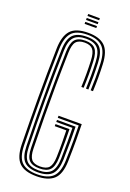

<svg xmlns="http://www.w3.org/2000/svg" viewBox="-170 -959 691 1024"><g transform="rotate(20 175.0 -447.0)"><path d="M179.2 6.8Q111 6.8 80.4 -23.9Q49.8 -54.5 48 -125.2Q45.5 -259 45.2 -392.5Q45 -526 48.2 -672.5Q50 -741.5 79.2 -774.1Q108.5 -806.8 178.8 -806.8Q242 -806.8 273.4 -777.4Q304.8 -748 308 -675.8Q309.8 -638.2 309.8 -600.2Q309.8 -562.2 308 -522.8H294.8Q296.2 -555.8 296.5 -594.2Q296.8 -632.8 294.8 -675Q292 -741.2 264.2 -768.5Q236.5 -795.8 178.8 -795.8Q115.2 -795.8 89.2 -765.9Q63.2 -736 61.5 -672Q58.5 -532.5 58.5 -398.4Q58.5 -264.2 61.5 -125.2Q62.8 -57.5 91.6 -30.9Q120.5 -4.2 179.2 -4.2Q239.8 -4.2 268 -31.8Q296.2 -59.2 298.2 -125.2Q300 -188.2 300 -238.8Q300 -289.2 299 -325H180.2V-337H311.8Q313 -301.5 313.2 -249.9Q313.5 -198.2 311.5 -124.8Q309.2 -51.5 276.6 -22.4Q244 6.8 179.2 6.8ZM179.2 -15.5Q124.8 -15.5 100.5 -40.5Q76.2 -65.5 74.8 -125.5Q72.5 -217.8 71.8 -305.2Q71 -392.8 71.6 -482.8Q72.2 -572.8 74.8 -671.8Q76.2 -734.2 100.9 -759.4Q125.5 -784.5 178.8 -784.5Q230.8 -784.5 254.9 -759.6Q279 -734.8 281.5 -674.2Q283.2 -634.2 283.2 -597Q283.2 -559.8 281.8 -522.8H268.2Q269.8 -560.5 269.9 -597.2Q270 -634 268.2 -673.5Q266 -729 244.6 -751.2Q223.2 -773.5 178.8 -773.5Q132.5 -773.5 110.9 -750.8Q89.2 -728 88 -671.2Q84.2 -522 84.5 -392.1Q84.8 -262.2 88 -125.8Q89.2 -72.2 110.1 -49.4Q131 -26.5 179.2 -26.5Q226.2 -26.5 248.1 -48.8Q270 -71 271.5 -126.2Q272.8 -173.5 272.8 -221.9Q272.8 -270.2 272 -301.5H180.2V-313.2H285.5Q286.5 -282.2 286.5 -236.8Q286.5 -191.2 285 -125.8Q283 -66 258.6 -40.8Q234.2 -15.5 179.2 -15.5ZM179.2 -37.8Q138.2 -37.8 120.2 -57.5Q102.2 -77.2 101.2 -126.2Q98 -264.8 97.9 -394.8Q97.8 -524.8 101.2 -670.8Q102.5 -720.5 119.9 -741.4Q137.2 -762.2 178.8 -762.2Q217.8 -762.2 235.4 -742.2Q253 -722.2 255 -673Q256.8 -633.2 256.8 -598.1Q256.8 -563 255 -522.8H241.8Q243.5 -562.5 243.5 -597.5Q243.5 -632.5 241.8 -671.8Q240 -716.5 225.6 -733.9Q211.2 -751.2 178.8 -751.2Q144.8 -751.2 130.1 -733.5Q115.5 -715.8 114.5 -670.5Q112 -574 111.4 -485.6Q110.8 -397.2 111.5 -309.4Q112.2 -221.5 114.5 -126.5Q115.5 -83.8 130 -66.2Q144.5 -48.8 179.2 -48.8Q215 -48.8 230 -66.2Q245 -83.8 246.2 -127.2Q247.5 -173 247 -212.6Q246.5 -252.2 245.8 -277.8H180.2V-289.5H259.5Q260 -266 260.4 -223.8Q260.8 -181.5 259.5 -126.8Q258 -77.8 239.6 -57.8Q221.2 -37.8 179.2 -37.8ZM143.2 -889.5V-900.8H209.5V-889.5ZM143.2 -867.2V-878.5H209.5V-867.2ZM143.2 -845V-856.2H209.5V-845Z"/></g></svg>

Font: Big Shoulders Inline Display
Style: Regular
Weight: 400
Designer: Patric King
Foundry: XO Type Co
Version: Version 1.000